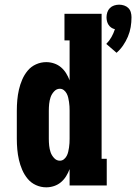

<svg xmlns="http://www.w3.org/2000/svg" viewBox="-20 -794 583 822"><path d="M479 -568 435 -606Q448 -619 457 -635Q466 -651 472 -669Q463 -671 456 -676Q449 -681 444.5 -688Q440 -695 438 -703.5Q436 -712 436 -720Q436 -731 439.5 -741.5Q443 -752 450.5 -759.5Q458 -767 468.5 -770.5Q479 -774 490 -774Q501 -774 511.5 -770.5Q522 -767 529.5 -759.5Q537 -752 540 -741.5Q543 -731 543 -720Q543 -699 539.5 -678Q536 -657 527.5 -637Q519 -617 507 -599.5Q495 -582 479 -568ZM178 8Q155 8 134 -1.5Q113 -11 98.5 -28.5Q84 -46 75 -67Q66 -88 61 -110Q56 -132 54 -154.5Q52 -177 52 -200V-320Q52 -343 54 -365.5Q56 -388 61 -410Q66 -432 75 -453Q84 -474 98.5 -491.5Q113 -509 134 -518.5Q155 -528 178 -528Q195 -528 211.5 -522.5Q228 -517 241 -506Q254 -495 263 -480.5Q272 -466 278 -450V-621H256V-735H415V-114H437V0H278V-70Q272 -54 263 -39.5Q254 -25 241 -14Q228 -3 211.5 2.5Q195 8 178 8ZM236 -106Q246 -106 253.5 -112Q261 -118 265.5 -126.5Q270 -135 272 -144Q274 -153 275.5 -162.5Q277 -172 277.5 -181.5Q278 -191 278 -200V-320Q278 -329 277.5 -338.5Q277 -348 275.5 -357.5Q274 -367 272 -376Q270 -385 265.5 -393.5Q261 -402 253.5 -408Q246 -414 236 -414Q222 -414 211.5 -402.5Q201 -391 196.5 -377.5Q192 -364 190.5 -349.5Q189 -335 189 -320V-200Q189 -185 190.5 -170.5Q192 -156 196.5 -142.5Q201 -129 211.5 -117.5Q222 -106 236 -106Z"/></svg>

Font: Iosevka Curly Slab Heavy
Style: Regular
Weight: 900
Monospace: yes
Designer: Belleve Invis
Foundry: Belleve Invis
Version: Version 22.1.2; ttfautohint (v1.8.4)